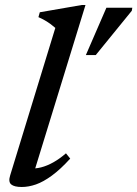

<svg xmlns="http://www.w3.org/2000/svg" viewBox="-20 -736 548 767"><path d="M201 -624.5Q192 -632.5 181.8 -640Q171.5 -647.5 159.5 -654.5Q147.5 -661.5 133.5 -667.5L139 -687L306.5 -716H321.5L113.5 -40L100.5 -63.5Q121 -61.5 144.5 -67.5Q168 -73.5 193 -87.5Q218 -101.5 243.5 -123.5L260.5 -102.5Q221.5 -59.5 187.2 -34.5Q153 -9.5 123.5 0.8Q94 11 67 11Q37 11 24.8 0.8Q12.5 -9.5 20.5 -35ZM323 -516 405 -705H508.5L506.5 -693L362.5 -516Z"/></svg>

Font: Newsreader 16pt 16pt Medium
Style: Italic
Weight: 500
Italic angle: -17°
Version: Version 1.003